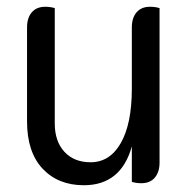

<svg xmlns="http://www.w3.org/2000/svg" viewBox="-20 -536 566 568"><path d="M60 -177V-455Q60 -483 74 -499.5Q88 -516 114 -516Q129 -516 142 -512V-171Q142 -118 170.5 -87Q199 -56 248 -56Q305 -56 337.5 -113Q370 -170 370 -274V-455Q370 -483 384 -499.5Q398 -516 424 -516Q439 -516 452 -512V-55Q452 -27 438 -10.5Q424 6 398 6Q383 6 370 2V-103Q338 12 228 12Q152 12 106 -37Q60 -86 60 -177Z"/></svg>

Font: Thasadith
Style: Bold
Weight: 700
Designer: Cadson Demak Co.,Ltd.
Foundry: Cadson Demak Co.,Ltd.
Version: Version 1.000; ttfautohint (v1.6)